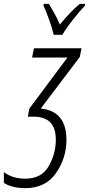

<svg xmlns="http://www.w3.org/2000/svg" viewBox="-52 -964 461 994"><path d="M271 -784Q290 -817 326 -862.5Q362 -908 388 -935L389 -944H361Q334 -922 308 -894Q282 -866 258 -837Q244 -869 228.5 -897Q213 -925 201 -944H174L173 -935Q185 -911 202.5 -861.5Q220 -812 226 -784ZM292 -240Q292 -389 159 -402L361 -669L370 -714H124L114 -666H297L100 -402L92 -360H122Q237 -360 237 -241Q237 -168 200 -103.5Q163 -39 79 -39Q13 -39 -32 -73V-17Q11 10 79 10Q184 10 238 -68Q292 -146 292 -240Z"/></svg>

Font: Noto Sans Display Condensed Light
Style: Italic
Weight: 300
Width: 3
Designer: Monotype Design team
Foundry: Monotype Imaging Inc.
Version: 1.000